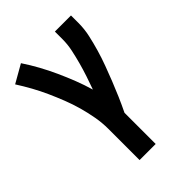

<svg xmlns="http://www.w3.org/2000/svg" viewBox="-218 -624 936 936"><g transform="rotate(-45 250.0 -156.5)"><path d="M179 215V0Q179 -42 171.5 -84Q164 -126 152.5 -167Q141 -208 125.5 -247.5Q110 -287 92.5 -326Q75 -365 54.5 -402Q34 -439 11 -475L104 -528Q130 -489 152.5 -448Q175 -407 194.5 -364Q214 -321 231 -277.5Q248 -234 261 -189Q273 -222 284.5 -256.5Q296 -291 305.5 -326Q315 -361 322.5 -396.5Q330 -432 330 -468V-520H441V-468Q441 -427 432 -386.5Q423 -346 411.5 -306.5Q400 -267 385.5 -228Q371 -189 356 -151Q341 -113 324.5 -75Q308 -37 290 0V215Z"/></g></svg>

Font: Iosevka Curly
Style: Bold
Weight: 700
Monospace: yes
Designer: Belleve Invis
Foundry: Belleve Invis
Version: Version 22.1.2; ttfautohint (v1.8.4)